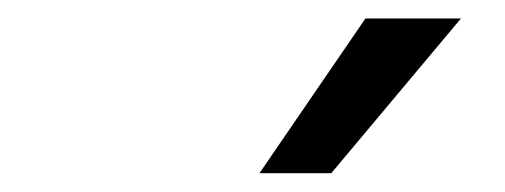

<svg xmlns="http://www.w3.org/2000/svg" viewBox="-20 -803 537 204"><path d="M255.7 -619H332L469.8 -783.4H368.3Z"/></svg>

Font: Margiela Sans Text
Style: Italic
Weight: 400
Italic angle: -9.39999°
Designer: Stefan Endress, Andreas Faust
Version: Version 1.100;FEAKit 1.0